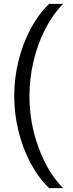

<svg xmlns="http://www.w3.org/2000/svg" viewBox="-20 -813 379 1000"><path d="M54.1 -313Q54.1 -405 76.1 -495Q98.1 -585 139.1 -662.2Q180 -739.4 236.3 -793H309Q254.7 -738.3 215.2 -660.8Q175.7 -583.3 154.6 -493.4Q133.4 -403.4 133.4 -313Q133.4 -172.4 181.5 -42.6Q229.6 87.3 309 167H236.3Q180 113.4 139.1 36.2Q98.1 -41 76.1 -131Q54.1 -221 54.1 -313Z"/></svg>

Font: Mona Sans VF XLt
Style: Regular
Weight: 200
Designer: Deni Anggara
Foundry: GitHub
Version: Version 2.000;Glyphs 3.2.3 (3260)